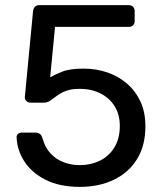

<svg xmlns="http://www.w3.org/2000/svg" viewBox="-20 -720 634 750"><path d="M292 10Q213 10 158.5 -17.5Q104 -45 75.5 -89Q47 -133 45 -182Q44 -191 50 -196.5Q56 -202 65 -202H119Q128 -202 135 -197.5Q142 -193 146 -180Q156 -143 178.5 -119.5Q201 -96 230.5 -85.5Q260 -75 292 -75Q335 -75 370.5 -92.5Q406 -110 427 -144.5Q448 -179 448 -228Q448 -273 427.5 -305.5Q407 -338 371.5 -355.5Q336 -373 292 -373Q259 -373 238 -365Q217 -357 202.5 -346Q188 -335 176.5 -327Q165 -319 151 -319H99Q90 -319 83 -325.5Q76 -332 77 -341L109 -675Q110 -687 116.5 -693.5Q123 -700 134 -700H483Q493 -700 499.5 -693.5Q506 -687 506 -677V-638Q506 -627 499.5 -621Q493 -615 483 -615H195L176 -418Q191 -427 221.5 -439.5Q252 -452 306 -452Q356 -452 399.5 -437Q443 -422 476.5 -393Q510 -364 529 -322.5Q548 -281 548 -227Q548 -151 515 -98Q482 -45 424 -17.5Q366 10 292 10Z"/></svg>

Font: RubikRegular
Style: Regular
Weight: 400
Designer: Hubert and Fischer
Foundry: Hubert and Fischer
Version: Version 2.300;gftools[0.9.30]